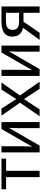

<svg xmlns="http://www.w3.org/2000/svg" viewBox="1024 -1592 568 2657"><g transform="rotate(-90 1308.5 -264.0)"><path d="M272.9 -464.4V0H185.1V-464.4H17.1V-528.3H440.9V-464.4Z M868.2 -426.3 621.1 0H527.3V-528.3H612.3V-239.3Q612.3 -208 610.4 -172.9Q608.4 -137.7 607.4 -104L851.1 -528.3H947.3V0H863.3V-322.3Q863.3 -334 864 -354.7Q864.7 -375.5 866 -396Q867.2 -416.5 868.2 -426.3Z M1265.6 -216.8 1122.6 0H1027.8L1215.8 -271.5L1036.6 -528.3H1133.8L1265.6 -322.8L1396.5 -528.3H1494.6L1315.4 -272.5L1505.9 0H1407.7Z M1926.8 -426.3 1679.7 0H1585.9V-528.3H1670.9V-239.3Q1670.9 -208 1668.9 -172.9Q1667 -137.7 1666 -104L1909.7 -528.3H2005.9V0H1921.9V-322.3Q1921.9 -334 1922.6 -354.7Q1923.3 -375.5 1924.6 -396Q1925.8 -416.5 1926.8 -426.3Z M2336.4 -223.6 2182.6 0H2083.5L2251.5 -230Q2129.9 -254.9 2129.9 -382.3Q2129.9 -455.1 2182.6 -491.7Q2235.4 -528.3 2336.4 -528.3H2547.4V0H2459.5V-223.6ZM2335.9 -284.7H2459.5V-466.3H2345.2Q2281.7 -466.3 2252.4 -443.8Q2223.1 -421.4 2223.1 -376Q2223.1 -330.1 2249.3 -307.4Q2275.4 -284.7 2335.9 -284.7Z"/></g></svg>

Font: Arimo
Style: Regular
Weight: 400
Designer: Steve Matteson
Foundry: Monotype Imaging Inc.
Version: Version 1.33